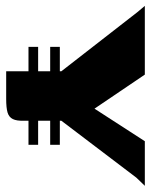

<svg xmlns="http://www.w3.org/2000/svg" viewBox="48 -548 500 637"><g transform="rotate(90 298.5 -230.0)"><path d="M217 0V-183L21 -435L0 -460H228L341 -293L449 -460H597L570 -432L381 -183V-60Q382 -35 375.5 -22Q369 -9 353.5 -4.5Q338 0 309 0ZM136 -178H461V-146H136ZM136 -106H461V-74H136Z"/></g></svg>

Font: Genos
Style: Bold
Weight: 700
Designer: Robert E. Leuschke
Foundry: Robert E. Leuschke
Version: Version 1.010